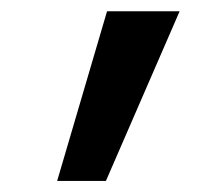

<svg xmlns="http://www.w3.org/2000/svg" viewBox="-20 -866 382 346"><path d="M83 -540 172.9 -845.7H303.7L170.9 -540Z"/></svg>

Font: Gothic A1 SemiBold
Style: Regular
Weight: 600
Version: Version 2.50